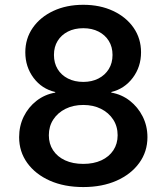

<svg xmlns="http://www.w3.org/2000/svg" viewBox="-20 -758 690 789"><path d="M322.3 10.7Q244.1 10.7 184.8 -15.6Q125.5 -42 92 -88.4Q58.6 -134.8 58.6 -194.3Q58.6 -240.2 77.6 -279.1Q96.7 -317.9 130.4 -344Q164.1 -370.1 207 -377.4V-379.9Q151.9 -392.6 117.9 -438Q84 -483.4 84 -543Q84 -599.6 114.7 -643.8Q145.5 -688 199.2 -713.1Q252.9 -738.3 322.3 -738.3Q391.1 -738.3 444.8 -713.1Q498.5 -688 529.1 -643.8Q559.6 -599.6 559.6 -543Q559.6 -483.4 525.6 -438.2Q491.7 -393.1 437.5 -379.9V-377.4Q480 -370.1 513.4 -344Q546.9 -317.9 566.4 -279.1Q585.9 -240.2 585.9 -194.3Q585.9 -134.8 552.2 -88.4Q518.6 -42 459.2 -15.6Q399.9 10.7 322.3 10.7ZM322.3 -84.5Q364.7 -84.5 396.5 -99.1Q428.2 -113.8 445.8 -140.4Q463.4 -167 463.4 -202.1Q463.4 -238.8 445.1 -266.8Q426.8 -294.9 395 -310.8Q363.3 -326.7 322.3 -326.7Q281.2 -326.7 249.3 -310.8Q217.3 -294.9 199 -266.8Q180.7 -238.8 180.7 -202.1Q180.7 -167 198.2 -140.4Q215.8 -113.8 247.6 -99.1Q279.3 -84.5 322.3 -84.5ZM322.3 -421.4Q357.4 -421.4 384.5 -435.3Q411.6 -449.2 427 -474.1Q442.4 -499 442.4 -532.2Q442.4 -565.4 427.2 -589.8Q412.1 -614.3 385 -628.2Q357.9 -642.1 322.3 -642.1Q286.1 -642.1 259 -628.2Q231.9 -614.3 216.8 -589.8Q201.7 -565.4 201.7 -532.2Q201.7 -499 216.8 -474.1Q231.9 -449.2 259.3 -435.3Q286.6 -421.4 322.3 -421.4Z"/></svg>

Font: Inter Cardless Tabular Medium
Style: Regular
Weight: 500
Designer: Rasmus Andersson
Foundry: rsms
Version: Version 4.000;git-4fc901f